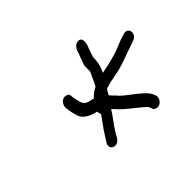

<svg xmlns="http://www.w3.org/2000/svg" viewBox="-75 -633 566 566"><g transform="rotate(-45 208.0 -350.0)"><path d="M283 -438C287 -448 291 -463 296 -474C299 -485 301 -502 286 -502C272 -502 264 -489 261 -476L255 -460C253 -455 252 -450 250 -446C244 -434 249 -424 246 -411C241 -400 233 -383 228 -373C227 -372 226 -371 226 -370C219 -367 204 -357 198 -349C197 -349 197 -349 196 -350C185 -352 178 -353 170 -359C161 -367 161 -381 157 -394C157 -403 157 -409 150 -412C135 -419 121 -406 120 -390C121 -376 125 -358 129 -347C135 -330 157 -319 178 -315C178 -310 179 -306 181 -302C169 -284 154 -266 143 -247L132 -230C121 -207 150 -197 163 -217L173 -234C184 -253 202 -273 212 -291C218 -286 222 -281 226 -277C232 -268 281 -231 289 -223C295 -218 297 -214 299 -206C306 -193 326 -196 333 -212C337 -221 334 -227 331 -233C324 -255 273 -285 256 -303C251 -310 242 -317 236 -325C241 -333 244 -344 252 -344C265 -349 275 -349 289 -353C324 -358 355 -373 387 -383L401 -388C426 -397 418 -430 394 -421L381 -417C365 -412 347 -402 330 -398C312 -392 290 -388 271 -384V-385C280 -403 283 -420 283 -438Z"/></g></svg>

Font: Stray Cat
Style: Obl
Weight: 400
Version: Version 1.0